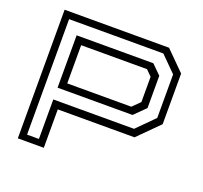

<svg xmlns="http://www.w3.org/2000/svg" viewBox="-121 -841 1040 982"><g transform="rotate(20 398.5 -350.0)"><path d="M70 0V-700H638.5L741.5 -597V-321.5L629 -209H211.5V0ZM108 -34H172.5V-249H612L704.5 -342V-579L621 -662.5H108ZM172.5 -313V-598H590L640.5 -548V-372.5L580.5 -313ZM211.5 -350.5H560L600.5 -390.5V-528L570 -558.5H211.5Z"/></g></svg>

Font: Tourney Expanded
Style: Regular
Weight: 400
Width: 7
Designer: Tyler Finck
Foundry: Etcetera Type Co
Version: Version 1.010; ttfautohint (v1.8.3)